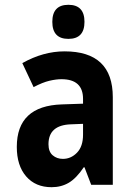

<svg xmlns="http://www.w3.org/2000/svg" viewBox="-20 -770 540 800"><path d="M332 -679Q332 -750 265 -750Q198 -750 198 -679Q198 -608 265 -608Q332 -608 332 -679ZM182 -169Q182 -249 276 -252L326 -254V-209Q326 -160 301 -134Q276 -108 242 -108Q217 -108 199.5 -123Q182 -138 182 -169ZM329 -73H332L360 0H450V-365Q450 -556 249 -556Q160 -556 73 -507L120 -407Q158 -427 186 -433.5Q214 -440 236 -440Q326 -440 326 -358V-338L238 -335Q50 -329 50 -158Q50 -80 89 -35Q128 10 195 10Q235 10 266.5 -8.5Q298 -27 329 -73Z"/></svg>

Font: Noto Sans Mono UI Condensed
Style: Bold
Weight: 700
Width: 3
Designer: Monotype Design team
Foundry: Monotype Imaging Inc.
Version: 1.000